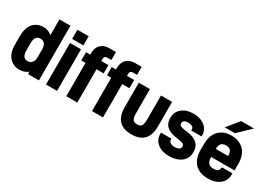

<svg xmlns="http://www.w3.org/2000/svg" viewBox="-19 -1438 2954 2160"><g transform="rotate(30 1458.5 -357.5)"><path d="M85.9 -41Q35.2 -96.2 35.2 -209V-312Q35.2 -422.9 85 -480Q136.7 -536.1 215.8 -536.1Q283.7 -536.1 327.1 -494.1V-700.2H470.2V9.8H329.1V-22.9Q285.6 16.1 216.8 16.1Q137.2 16.1 85.9 -41ZM306.2 -138.2Q327.1 -163.6 327.1 -212.9V-307.1Q327.1 -356 307.1 -381.8Q287.6 -405.8 252 -405.8Q179.2 -405.8 179.2 -307.1V-212.9Q179.2 -113.8 249 -113.8Q286.1 -113.8 306.2 -138.2Z M706.5 -700.2V-581.1H560.5V-700.2ZM705.6 -529.8V9.8H562.5V-529.8Z M978.5 -585.9Q968.8 -577.6 968.8 -556.2V-529.8H1061.5V-422.9H968.8V9.8H825.7V-422.9H770.5V-529.8H825.7V-550.8Q825.7 -620.1 866.7 -661.1Q905.8 -700.2 979.5 -700.2H1061.5V-596.2H1010.7Q987.3 -596.2 978.5 -585.9Z M1312.5 -585.9Q1302.7 -577.6 1302.7 -556.2V-529.8H1395.5V-422.9H1302.7V9.8H1159.7V-422.9H1104.5V-529.8H1159.7V-550.8Q1159.7 -620.1 1200.7 -661.1Q1239.7 -700.2 1313.5 -700.2H1395.5V-596.2H1344.7Q1321.3 -596.2 1312.5 -585.9Z M1456.5 -529.8H1600.6V-215.8Q1600.6 -164.6 1615.7 -138.2Q1628.9 -113.8 1672.4 -113.8Q1716.3 -113.8 1729.5 -136.2Q1744.6 -161.1 1744.6 -215.8V-529.8H1888.7V-210Q1888.7 -98.1 1834.5 -41Q1780.3 16.1 1672.4 16.1Q1565.4 16.1 1511 -41Q1456.5 -98.1 1456.5 -210Z M2011.2 -29.8Q1953.1 -75.7 1953.1 -153.8V-168H2089.4V-155.8Q2089.4 -131.8 2108.4 -119.1Q2130.4 -104 2164.1 -104Q2201.7 -104 2223.1 -117.2Q2241.2 -128.9 2241.2 -151.9Q2241.2 -170.9 2228 -181.2Q2211.4 -192.9 2175.3 -198.2L2120.1 -207Q2039.6 -220.2 2000.5 -257.8Q1960.4 -294.9 1960.4 -365.2Q1960.4 -443.8 2018.1 -490.2Q2074.7 -536.1 2164.1 -536.1Q2222.7 -536.1 2271.5 -516.1Q2318.4 -494.1 2344.2 -458Q2370.1 -420.4 2370.1 -375V-358.9H2235.4V-372.1Q2235.4 -395 2218.3 -405.8Q2195.8 -418.9 2164.1 -418.9Q2129.4 -418.9 2112.3 -405.8Q2096.2 -394.5 2096.2 -374Q2096.2 -355.5 2108.4 -346.2Q2121.6 -334.5 2153.3 -330.1L2214.4 -320.8Q2296.9 -309.1 2337.4 -270Q2379.4 -231 2379.4 -161.1Q2379.4 -75.2 2317.4 -28.8Q2255.4 16.1 2160.2 16.1Q2067.9 16.1 2011.2 -29.8Z M2835.9 -731 2676.8 -578.1H2544.9L2668.9 -731ZM2882.8 -212.9H2579.1V-209Q2579.1 -155.8 2602.1 -132.8Q2624 -110.8 2668.9 -110.8Q2701.2 -110.8 2720.7 -125Q2738.3 -136.2 2739.7 -162.1L2743.7 -172.9H2878.9V-158.2Q2878.9 -79.6 2819.8 -30.8Q2761.7 16.1 2664.1 16.1Q2559.6 16.1 2498 -43.9Q2436 -106 2436 -229V-292Q2436 -412.6 2496.1 -474.1Q2556.6 -536.1 2659.7 -536.1Q2760.7 -536.1 2822.8 -474.1Q2882.8 -412.6 2882.8 -292ZM2600.1 -388.2Q2580.6 -368.7 2579.1 -317.9H2738.8V-320.8Q2738.8 -366.7 2719.5 -388.4Q2700.2 -410.2 2659.7 -410.2Q2619.1 -410.2 2600.1 -388.2Z"/></g></svg>

Font: D-DIN-PRO Heavy
Style: Bold
Weight: 900
Designer: Charles Nix
Foundry: CyberFei
Version: Version 1.000;hotconv 1.0.109;makeotfexe 2.5.65596